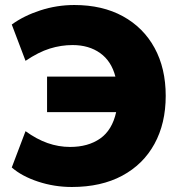

<svg xmlns="http://www.w3.org/2000/svg" viewBox="-20 -736 727 767"><path d="M267 11Q197 11 132 -10.5Q67 -32 27 -67L82 -212Q126 -180 170 -164.5Q214 -149 260 -149Q332 -149 380 -182.5Q428 -216 444 -288H168V-430H441Q425 -492 380 -524Q335 -556 270 -556Q224 -556 179 -542Q134 -528 82 -493L27 -638Q75 -673 141 -694.5Q207 -716 277 -716Q389 -716 471 -671Q553 -626 597.5 -544.5Q642 -463 642 -353Q642 -243 597 -161Q552 -79 468 -34Q384 11 267 11Z"/></svg>

Font: Nunito Sans Black
Style: Regular
Weight: 900
Designer: Vernon Adams
Foundry: Vernon Adams
Version: Version 3.006; ttfautohint (v1.8.3)